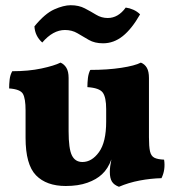

<svg xmlns="http://www.w3.org/2000/svg" viewBox="-20 -707 670 736"><path d="M232 6Q158 6 118 -35Q78 -76 78 -179V-284Q78 -329 68 -347Q58 -365 15 -368Q15 -385 17 -402.5Q19 -420 27 -434Q90 -434 139 -444.5Q188 -455 212 -467Q226 -461 234.5 -447Q243 -433 243 -408V-204Q243 -137 255.5 -111.5Q268 -86 296 -86Q332 -86 359.5 -124Q387 -162 387 -241V-289Q387 -334 374 -352Q361 -370 315 -373Q315 -390 317 -407.5Q319 -425 326 -439Q392 -439 444.5 -447Q497 -455 520 -467Q535 -461 543 -447Q551 -433 551 -408V-181Q551 -145 555 -127Q559 -109 571.5 -102.5Q584 -96 609 -95Q612 -76 609.5 -58Q607 -40 599 -24Q558 -23 515.5 -15Q473 -7 436 9Q417 2 409 -11Q401 -24 401 -48Q401 -68 407 -96Q394 -60 371 -39Q350 -19 315 -6.5Q280 6 232 6ZM375 -541Q343 -541 320.5 -554Q298 -567 277 -579.5Q256 -592 229 -592Q183 -592 142 -544Q114 -569 112 -606Q152 -655 188 -671Q224 -687 251 -687Q282 -687 305 -675Q328 -663 348.5 -650.5Q369 -638 393 -638Q433 -638 462 -678Q477 -676 491.5 -669.5Q506 -663 517 -652Q485 -596 450.5 -568.5Q416 -541 375 -541Z"/></svg>

Font: Vollkorn ExtraBold
Style: Regular
Weight: 800
Designer: Friedrich Althausen
Foundry: Friedrich Althausen
Version: Version 5.000; ttfautohint (v1.8.3)